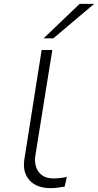

<svg xmlns="http://www.w3.org/2000/svg" viewBox="-20 -963 506 991"><path d="M241 8Q168 8 131.5 -33.5Q95 -75 106 -142L195 -705H250L162 -157Q158 -125 167 -99Q176 -73 198.5 -57.5Q221 -42 255 -42Q270 -42 289.5 -44Q309 -46 325 -50L314 0Q295 3 278.5 5.5Q262 8 241 8ZM205 -765 391 -943H466L255 -765Z"/></svg>

Font: Nunito Sans 7pt Expanded ExtraLight
Style: Italic
Weight: 250
Width: 7
Italic angle: -9°
Designer: Vernon Adams
Foundry: Vernon Adams
Version: Version 3.101;gftools[0.9.27]